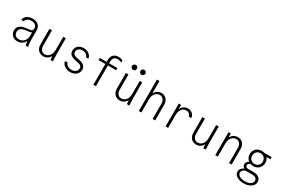

<svg xmlns="http://www.w3.org/2000/svg" viewBox="126 -2244 5747 3915"><g transform="rotate(30 3000.0 -286.5)"><path d="M429 -391Q429 -360 414.5 -344Q400 -328 370 -325L309 -319Q197 -308 142.5 -267.5Q88 -227 88 -153Q88 -117 100.5 -87Q113 -57 135.5 -35.5Q158 -14 189.5 -2Q221 10 258 10Q302 10 338.5 -6.5Q375 -23 401 -52.5Q427 -82 441.5 -123Q456 -164 456 -214L404 -96H434Q436 -65 441 -41.5Q446 -18 453 0H509Q498 -31 493.5 -77.5Q489 -124 489 -193V-390Q489 -426 475.5 -455.5Q462 -485 437.5 -506Q413 -527 379 -538.5Q345 -550 303 -550Q263 -550 229 -539.5Q195 -529 169 -510.5Q143 -492 127.5 -466Q112 -440 110 -410H169Q174 -449 211.5 -473.5Q249 -498 304 -498Q362 -498 395.5 -469.5Q429 -441 429 -391ZM429 -327V-214Q429 -177 416.5 -145.5Q404 -114 382 -91Q360 -68 330 -54.5Q300 -41 266 -41Q213 -41 181 -72Q149 -103 149 -154Q149 -208 189 -236Q229 -264 317 -275L375 -282Q414 -287 433 -306Q452 -325 452 -365Z M1085 -180V-540H1025V-230Q1025 -189 1014 -154.5Q1003 -120 983.5 -95Q964 -70 937 -56Q910 -42 878 -42Q824 -42 792 -79.5Q760 -117 760 -180V-540H700V-175Q700 -133 712 -99Q724 -65 746 -41Q768 -17 799 -3.5Q830 10 868 10Q909 10 943 -6Q977 -22 1001 -50.5Q1025 -79 1038.5 -120Q1052 -161 1052 -210L998 -85H1028Q1029 -64 1031 -43Q1033 -22 1035 0H1092Q1089 -48 1087 -95Q1085 -142 1085 -180Z M1304 -130Q1306 -99 1322.5 -73Q1339 -47 1366 -27.5Q1393 -8 1428.5 3Q1464 14 1504 14Q1546 14 1581.5 1.5Q1617 -11 1642.5 -33Q1668 -55 1682.5 -85.5Q1697 -116 1697 -152Q1697 -212 1655.5 -247.5Q1614 -283 1524 -299L1501 -303Q1439 -314 1412 -335Q1385 -356 1385 -394Q1385 -440 1418 -468.5Q1451 -497 1505 -497Q1555 -497 1591 -472.5Q1627 -448 1634 -410H1691Q1688 -440 1672.5 -465.5Q1657 -491 1632 -510Q1607 -529 1574 -539.5Q1541 -550 1503 -550Q1464 -550 1431.5 -538Q1399 -526 1375.5 -505Q1352 -484 1339 -454.5Q1326 -425 1326 -390Q1326 -330 1367 -295Q1408 -260 1497 -244L1520 -240Q1584 -229 1611 -208Q1638 -187 1638 -149Q1638 -100 1601.5 -70Q1565 -40 1505 -40Q1477 -40 1452.5 -47Q1428 -54 1409 -66Q1390 -78 1378 -94.5Q1366 -111 1363 -130Z M2045 0H2105V-488H2300V-540H2105V-567Q2105 -635 2132.5 -667.5Q2160 -700 2217 -700Q2241 -700 2264 -694Q2287 -688 2310 -676V-726Q2290 -738 2264.5 -744Q2239 -750 2210 -750Q2129 -750 2087 -704Q2045 -658 2045 -567V-540H1885V-488H2045Z M2885 -180V-540H2825V-230Q2825 -189 2814 -154.5Q2803 -120 2783.5 -95Q2764 -70 2737 -56Q2710 -42 2678 -42Q2624 -42 2592 -79.5Q2560 -117 2560 -180V-540H2500V-175Q2500 -133 2512 -99Q2524 -65 2546 -41Q2568 -17 2599 -3.5Q2630 10 2668 10Q2709 10 2743 -6Q2777 -22 2801 -50.5Q2825 -79 2838.5 -120Q2852 -161 2852 -210L2798 -85H2828Q2829 -64 2831 -43Q2833 -22 2835 0H2892Q2889 -48 2887 -95Q2885 -142 2885 -180ZM2535 -725Q2535 -701 2552 -683.5Q2569 -666 2593 -666Q2618 -666 2634.5 -683.5Q2651 -701 2651 -725Q2651 -750 2634.5 -766.5Q2618 -783 2593 -783Q2569 -783 2552 -766.5Q2535 -750 2535 -725ZM2735 -725Q2735 -701 2752 -683.5Q2769 -666 2793 -666Q2818 -666 2834.5 -683.5Q2851 -701 2851 -725Q2851 -750 2834.5 -766.5Q2818 -783 2793 -783Q2769 -783 2752 -766.5Q2735 -750 2735 -725Z M3115 0H3175V-310Q3175 -351 3186 -385.5Q3197 -420 3216.5 -445Q3236 -470 3263 -484Q3290 -498 3322 -498Q3376 -498 3408 -460.5Q3440 -423 3440 -360V0H3500V-365Q3500 -406 3488 -440Q3476 -474 3454 -498.5Q3432 -523 3401 -536.5Q3370 -550 3333 -550Q3293 -550 3259.5 -534Q3226 -518 3202 -489Q3178 -460 3164.5 -419.5Q3151 -379 3151 -330L3183 -455H3175V-740H3115Z M3805 0V-310Q3805 -351 3815.5 -384.5Q3826 -418 3845 -442.5Q3864 -467 3890.5 -480.5Q3917 -494 3949 -494Q3991 -494 4019 -471.5Q4047 -449 4055 -410H4115Q4107 -473 4065.5 -510Q4024 -547 3961 -547Q3921 -547 3888 -531.5Q3855 -516 3831.5 -488.5Q3808 -461 3795 -422Q3782 -383 3782 -336L3808 -444H3800V-540H3745V0Z M4685 -180V-540H4625V-230Q4625 -189 4614 -154.5Q4603 -120 4583.5 -95Q4564 -70 4537 -56Q4510 -42 4478 -42Q4424 -42 4392 -79.5Q4360 -117 4360 -180V-540H4300V-175Q4300 -133 4312 -99Q4324 -65 4346 -41Q4368 -17 4399 -3.5Q4430 10 4468 10Q4509 10 4543 -6Q4577 -22 4601 -50.5Q4625 -79 4638.5 -120Q4652 -161 4652 -210L4598 -85H4628Q4629 -64 4631 -43Q4633 -22 4635 0H4692Q4689 -48 4687 -95Q4685 -142 4685 -180Z M4915 0H4975V-310Q4975 -351 4986 -385.5Q4997 -420 5016.5 -445Q5036 -470 5063 -484Q5090 -498 5122 -498Q5176 -498 5208 -460.5Q5240 -423 5240 -360V0H5300V-365Q5300 -407 5288 -441Q5276 -475 5254 -499Q5232 -523 5201 -536.5Q5170 -550 5132 -550Q5091 -550 5057 -534Q5023 -518 4999 -489.5Q4975 -461 4961.5 -420.5Q4948 -380 4948 -330L4978 -450H4970V-540H4915Z M5841 -464V-490H5931V-540H5725ZM5664 -242Q5599 -242 5559 -213Q5519 -184 5519 -137Q5519 -112 5531 -92.5Q5543 -73 5564 -61V-57Q5523 -41 5498.5 -9.5Q5474 22 5474 63Q5474 95 5490.5 122Q5507 149 5537 168.5Q5567 188 5608.5 199Q5650 210 5699 210Q5752 210 5795.5 197.5Q5839 185 5871 163Q5903 141 5920.5 110.5Q5938 80 5938 43Q5938 -19 5890.5 -55.5Q5843 -92 5762 -92H5629Q5605 -92 5589.5 -106.5Q5574 -121 5574 -144Q5574 -174 5601.5 -193Q5629 -212 5674 -212L5670 -225L5667 -233ZM5632 -34H5762Q5817 -34 5847.5 -12Q5878 10 5878 49Q5878 100 5830 130Q5782 160 5701 160Q5623 160 5576 132Q5529 104 5529 57Q5529 38 5537 21.5Q5545 5 5559 -7.5Q5573 -20 5591.5 -27Q5610 -34 5632 -34ZM5512 -373Q5512 -334 5526 -301Q5540 -268 5564.5 -243.5Q5589 -219 5623 -205.5Q5657 -192 5696 -192Q5735 -192 5769 -205.5Q5803 -219 5827.5 -243.5Q5852 -268 5866 -301Q5880 -334 5880 -373Q5880 -412 5866.5 -444.5Q5853 -477 5828.5 -500.5Q5804 -524 5770 -537Q5736 -550 5696 -550Q5656 -550 5622 -537Q5588 -524 5563.5 -500.5Q5539 -477 5525.5 -444.5Q5512 -412 5512 -373ZM5696 -244Q5641 -244 5606.5 -279Q5572 -314 5572 -370Q5572 -426 5606.5 -461Q5641 -496 5696 -496Q5751 -496 5785.5 -461Q5820 -426 5820 -370Q5820 -314 5785.5 -279Q5751 -244 5696 -244Z"/></g></svg>

Font: CommitMonoV142 ExtLt
Style: Regular
Weight: 200
Monospace: yes
Designer: Eigil Nikolajsen
Foundry: Eigil Nikolajsen
Version: Version 1.142